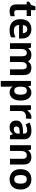

<svg xmlns="http://www.w3.org/2000/svg" viewBox="2006 -2708 942 4994"><g transform="rotate(90 2477.0 -211.0)"><path d="M308 -109Q333 -109 356 -114Q379 -119 402 -126V-15Q378 -5 342.5 2.5Q307 10 265 10Q216 10 177.5 -6Q139 -22 116.5 -61.5Q94 -101 94 -171V-434H23V-497L105 -547L148 -662H243V-546H396V-434H243V-171Q243 -140 261 -124.5Q279 -109 308 -109Z M737 -556Q813 -556 867.5 -527Q922 -498 952 -443Q982 -388 982 -308V-236H630Q632 -173 667.5 -137Q703 -101 766 -101Q819 -101 862 -111.5Q905 -122 951 -144V-29Q911 -9 866.5 0.5Q822 10 759 10Q677 10 614 -20.5Q551 -51 515 -113Q479 -175 479 -269Q479 -365 511.5 -428.5Q544 -492 602 -524Q660 -556 737 -556ZM738 -450Q695 -450 666.5 -422Q638 -394 633 -335H842Q841 -385 816 -417.5Q791 -450 738 -450Z M1744 -556Q1837 -556 1884.5 -508.5Q1932 -461 1932 -356V0H1783V-319Q1783 -437 1701 -437Q1642 -437 1617 -395Q1592 -353 1592 -274V0H1443V-319Q1443 -437 1361 -437Q1299 -437 1275.5 -390.5Q1252 -344 1252 -257V0H1103V-546H1217L1237 -476H1245Q1270 -518 1313.5 -537Q1357 -556 1404 -556Q1464 -556 1506 -536.5Q1548 -517 1570 -476H1583Q1608 -518 1652.5 -537Q1697 -556 1744 -556Z M2389 -556Q2481 -556 2538 -484.5Q2595 -413 2595 -274Q2595 -135 2536 -62.5Q2477 10 2385 10Q2326 10 2291 -11.5Q2256 -33 2234 -60H2226Q2230 -41 2232 -20.5Q2234 0 2234 20V240H2085V-546H2206L2227 -475H2234Q2256 -508 2293 -532Q2330 -556 2389 -556ZM2341 -437Q2283 -437 2259.5 -401Q2236 -365 2234 -291V-275Q2234 -196 2257.5 -153.5Q2281 -111 2343 -111Q2377 -111 2399 -130Q2421 -149 2432 -186Q2443 -223 2443 -276Q2443 -356 2418.5 -396.5Q2394 -437 2341 -437Z M3023 -556Q3034 -556 3049 -555Q3064 -554 3073 -552L3062 -412Q3055 -414 3041.5 -415.5Q3028 -417 3018 -417Q2980 -417 2945 -403.5Q2910 -390 2888.5 -360Q2867 -330 2867 -278V0H2718V-546H2831L2853 -454H2860Q2884 -496 2926 -526Q2968 -556 3023 -556Z M3376 -557Q3486 -557 3544.5 -509.5Q3603 -462 3603 -364V0H3499L3470 -74H3466Q3431 -30 3392 -10Q3353 10 3285 10Q3212 10 3164 -32.5Q3116 -75 3116 -163Q3116 -250 3177 -291.5Q3238 -333 3360 -337L3455 -340V-364Q3455 -407 3432.5 -427Q3410 -447 3370 -447Q3330 -447 3292 -435.5Q3254 -424 3216 -407L3167 -508Q3211 -531 3264.5 -544Q3318 -557 3376 -557ZM3397 -251Q3325 -249 3297 -225Q3269 -201 3269 -162Q3269 -128 3289 -113.5Q3309 -99 3341 -99Q3389 -99 3422 -127.5Q3455 -156 3455 -208V-253Z M4066 -556Q4154 -556 4207 -508.5Q4260 -461 4260 -356V0H4111V-319Q4111 -378 4090 -407.5Q4069 -437 4023 -437Q3955 -437 3930 -390.5Q3905 -344 3905 -257V0H3756V-546H3870L3890 -476H3898Q3924 -518 3969.5 -537Q4015 -556 4066 -556Z M4909 -274Q4909 -138 4837.5 -64Q4766 10 4643 10Q4567 10 4507.5 -23Q4448 -56 4414 -119.5Q4380 -183 4380 -274Q4380 -410 4451 -483Q4522 -556 4646 -556Q4723 -556 4782 -523Q4841 -490 4875 -427.5Q4909 -365 4909 -274ZM4532 -274Q4532 -193 4558.5 -151.5Q4585 -110 4645 -110Q4704 -110 4730.5 -151.5Q4757 -193 4757 -274Q4757 -355 4730.5 -395.5Q4704 -436 4645 -436Q4585 -436 4558.5 -395.5Q4532 -355 4532 -274Z"/></g></svg>

Font: Noto Sans Sundanese
Style: Bold
Weight: 700
Version: Version 2.003